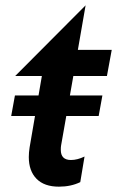

<svg xmlns="http://www.w3.org/2000/svg" viewBox="-20 -689 439 720"><path d="M88 -100Q88 -48 117 -18.5Q146 11 201 11Q246 11 281 -6L297 -102Q270 -89 246 -89Q208 -89 208 -127Q208 -138 209 -143L255 -404H381L399 -502H272L301 -669L37 -404H137L91 -136Q88 -117 88 -100ZM364 -331H36L22 -254H350Z"/></svg>

Font: Geom Medium
Style: Italic
Weight: 500
Italic angle: -10°
Version: Version 1.102